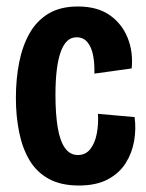

<svg xmlns="http://www.w3.org/2000/svg" viewBox="-20 -560 450 592"><path d="M223 12Q168 12 130.5 -8.5Q93 -29 71 -66Q49 -103 39 -152.5Q29 -202 29 -258Q29 -316 39 -367Q49 -418 71 -457Q93 -496 129.5 -518Q166 -540 220 -540Q280 -540 318 -513.5Q356 -487 373.5 -443.5Q391 -400 386 -349L271 -333Q272 -364 267 -389.5Q262 -415 249.5 -430Q237 -445 216 -445Q199 -445 187 -433.5Q175 -422 167 -399.5Q159 -377 155 -344Q151 -311 151 -268Q151 -208 158 -166.5Q165 -125 180.5 -103.5Q196 -82 220 -82Q244 -82 258.5 -100.5Q273 -119 278.5 -148.5Q284 -178 282 -209L395 -199Q400 -162 393.5 -125Q387 -88 367.5 -57Q348 -26 312.5 -7Q277 12 223 12Z"/></svg>

Font: Bricolage Grotesque 36pt Condensed SemiBold
Style: Regular
Weight: 600
Width: 3
Designer: Mathieu Triay
Foundry: Atelier Triay
Version: Version 1.001;gftools[0.9.33.dev8+g029e19f]